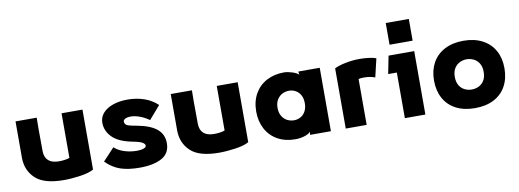

<svg xmlns="http://www.w3.org/2000/svg" viewBox="-58 -1044 3787 1401"><g transform="rotate(-10 1835.0 -344.0)"><path d="M546 -470V-26Q513 -6 446 3.5Q379 13 325 13Q178 13 114.5 -46.5Q51 -106 50 -199Q49 -335 50 -470H207L206 -388Q206 -277 207 -220Q208 -175 234.5 -151.5Q261 -128 312 -128Q335 -128 358 -131.5Q381 -135 391 -140V-470Z M635 -69 720 -160Q751 -132 795.5 -118.5Q840 -105 886 -105Q916 -105 935.5 -112Q955 -119 955 -131Q955 -144 937.5 -154.5Q920 -165 890 -171L852 -179Q759 -199 715.5 -245Q672 -291 672 -350Q672 -391 699 -421.5Q726 -452 773.5 -468.5Q821 -485 882 -485Q947 -485 1004 -465.5Q1061 -446 1103 -406L1019 -309Q987 -332 951 -345.5Q915 -359 883 -359Q857 -359 842.5 -351Q828 -343 828 -332Q828 -316 839.5 -307Q851 -298 881 -292L918 -285Q1015 -267 1062.5 -227.5Q1110 -188 1110 -122Q1110 -47 1049 -13.5Q988 20 885 20Q801 20 743 0.5Q685 -19 635 -69Z M1696 -470V-26Q1663 -6 1596 3.5Q1529 13 1475 13Q1328 13 1264.5 -46.5Q1201 -106 1200 -199Q1199 -335 1200 -470H1357L1356 -388Q1356 -277 1357 -220Q1358 -175 1384.5 -151.5Q1411 -128 1462 -128Q1485 -128 1508 -131.5Q1531 -135 1541 -140V-470Z M2152 -235Q2152 -271 2138 -295.5Q2124 -320 2101.5 -332Q2079 -344 2053 -344Q2028 -344 2004.5 -332.5Q1981 -321 1965.5 -296.5Q1950 -272 1950 -235Q1950 -198 1965.5 -173Q1981 -148 2004.5 -136.5Q2028 -125 2053 -125Q2079 -125 2101.5 -137Q2124 -149 2138 -174Q2152 -199 2152 -235ZM2149 -446 2146 -462V-470H2304V0H2150V-4L2153 -22Q2137 -6 2105.5 3.5Q2074 13 2040 13Q1964 13 1908 -18.5Q1852 -50 1822 -106.5Q1792 -163 1792 -235Q1792 -311 1824 -367Q1856 -423 1912.5 -452.5Q1969 -482 2040 -482Q2066 -482 2100 -471.5Q2134 -461 2149 -446Z M2607 -344Q2595 -344 2585.5 -343Q2576 -342 2569 -339V0H2414V-446Q2441 -461 2494.5 -472Q2548 -483 2602 -483Q2632 -483 2667 -479Q2702 -475 2723 -466L2691 -330Q2656 -344 2607 -344Z M3006 -708V-547H2835V-708ZM3004 0H2852V-338H2788L2814 -470H3004Z M3263 -233Q3263 -195 3278 -170Q3293 -145 3317.5 -133Q3342 -121 3370 -121Q3398 -121 3422.5 -133Q3447 -145 3462 -170Q3477 -195 3477 -233Q3477 -272 3461 -297Q3445 -322 3420.5 -333.5Q3396 -345 3370 -345Q3344 -345 3319.5 -333.5Q3295 -322 3279 -297Q3263 -272 3263 -233ZM3109 -233Q3109 -307 3139.5 -363Q3170 -419 3229 -450.5Q3288 -482 3370 -482Q3452 -482 3511 -450.5Q3570 -419 3600.5 -363Q3631 -307 3631 -233Q3631 -158 3600.5 -101.5Q3570 -45 3511 -14Q3452 17 3370 17Q3288 17 3229 -14Q3170 -45 3139.5 -101.5Q3109 -158 3109 -233Z"/></g></svg>

Font: Kreadon
Style: Regular
Weight: 400
Designer: kohakuno
Foundry: StudioGnu
Version: Version 1.000;Glyphs 3.1.2 (3151)